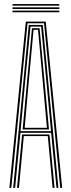

<svg xmlns="http://www.w3.org/2000/svg" viewBox="-20 -904 344 924"><path d="M25.2 0 104.2 -800H200.2L279.2 0H269.8L192 -792H112.5L34.5 0ZM62 0 86.5 -257H218L242.5 0H233.2L210 -249.2H94.5L71.2 0ZM43.5 0 118.5 -784H186L261 0H251.8L226 -265H78.5L52.8 0ZM78.8 -273H225.5L205.8 -484L177.8 -776H126.8L98.5 -484ZM88.8 -280.8 107.5 -484 133.8 -768.2H170.5L197 -484L215.8 -280.8ZM98.8 -288.8H205.8L188.2 -484L163 -760.5H141.5L116 -484ZM265.5 -876.8H40.2V-884.5H265.5ZM265.5 -845H40.2V-853H265.5ZM265.5 -860.8H40.2V-868.8H265.5Z"/></svg>

Font: Big Shoulders Inline Display Thin Light
Style: Regular
Weight: 300
Version: Version 2.002